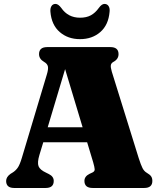

<svg xmlns="http://www.w3.org/2000/svg" viewBox="-20 -934 794 954"><path d="M247 -35Q247 0 207 0H50.5Q10.5 0 10.5 -35Q10.5 -54.5 32 -70L42.5 -76.5Q56.5 -85 67.2 -99.5Q78 -114 89 -151L212.5 -563Q221 -590.5 218 -604Q215 -617.5 199 -626.5Q174 -641 174 -665Q174 -700 214.5 -700H528.5Q569 -700 569 -665Q569 -640 543.5 -626.5Q532.5 -620.5 530.8 -610.2Q529 -600 535.5 -578L669 -149Q680 -114.5 688.2 -98.5Q696.5 -82.5 710 -75Q725.5 -66 731.2 -57.2Q737 -48.5 737 -35Q737 0 696.5 0H440.5Q399.5 0 399.5 -35Q399.5 -57.5 424.5 -70L439.5 -77Q451 -82.5 450.5 -92.8Q450 -103 443 -127.5L413 -227H195L176 -164.5Q164.5 -126.5 171.5 -108.2Q178.5 -90 209 -76L223 -69Q247 -57 247 -35ZM217 -301.5H390.5L303.5 -590.5ZM377.5 -846Q409.5 -846 431.5 -858Q453.5 -870 471 -894.5Q485.5 -914.5 499 -914.5Q512.5 -914.5 519.5 -903.8Q526.5 -893 524.5 -875.5Q519 -810 478.5 -774.8Q438 -739.5 377.5 -739.5Q317.5 -739.5 276.8 -774.8Q236 -810 230.5 -875.5Q229 -893 235.8 -903.8Q242.5 -914.5 256 -914.5Q269.5 -914.5 284.5 -894.5Q318 -846 377.5 -846Z"/></svg>

Font: Fraunces 72pt S050 Black
Style: Regular
Weight: 900
Version: Version 1.000; ttfautohint (v1.8.3)